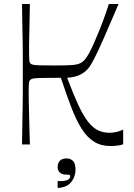

<svg xmlns="http://www.w3.org/2000/svg" viewBox="-20 -720 668 957"><path d="M89.7 0Q90.7 -72 91.6 -118Q92.6 -164 93.1 -194.5Q93.6 -225 93.6 -247.5Q93.6 -270 93.6 -293.5Q93.6 -317 93.6 -350Q93.6 -383 93.6 -406.5Q93.6 -430 93.6 -452.5Q93.6 -475 93.1 -505.5Q92.6 -536 91.6 -582Q90.7 -628 89.7 -700H128.9Q127.9 -630.1 126.9 -590.2Q125.9 -550.3 125.4 -528.1Q124.9 -506 124.9 -490.4Q124.9 -474.9 124.9 -454.6Q124.9 -428.7 125.9 -418.7Q127 -408.7 131.9 -403.3Q137.4 -398.7 147 -396.9Q156.6 -395 180.9 -394.4Q205.3 -393.7 253 -393.7Q304.3 -393.7 330.7 -395.2Q357.1 -396.7 369.3 -400.7Q381.4 -404.7 390.4 -411Q406.4 -423.3 422.9 -453Q439.4 -482.7 453.1 -516.3Q468.6 -552 478.4 -576.6Q488.3 -601.1 495.1 -620.3Q502 -639.4 508.4 -657.7Q514.9 -676 522.6 -700H571Q528.7 -601 501.6 -539.5Q474.6 -478 458.2 -444.8Q441.9 -411.6 432.4 -396.7Q422.9 -381.9 415.7 -374.3Q404.3 -361.7 388.8 -352.5Q373.3 -343.3 354.4 -338.4Q335.6 -333.4 314.6 -332.6Q345.4 -250.6 370.1 -197.3Q394.7 -144 418.5 -113.7Q442.3 -83.4 468.2 -70.8Q494.1 -58.2 526.4 -58.2Q537.7 -58.2 549.7 -60.2Q561.7 -62.2 573.5 -65.9Q585.3 -69.6 594 -74.4V-1Q588 1.6 578.1 3.5Q568.1 5.4 556.8 6.7Q545.4 8 532.7 8Q484.3 8 449.9 -13Q415.4 -34 388.3 -76.2Q361.1 -118.4 336.4 -182.4Q311.6 -246.4 283.3 -332.3Q221.3 -332.3 190.4 -331.5Q159.6 -330.7 148.4 -329.1Q137.1 -327.6 131.9 -322.9Q125.3 -317.6 124.1 -304Q122.9 -290.4 122.9 -256.6Q122.9 -249.6 123.4 -219.7Q123.9 -189.9 124.9 -149.4Q125.9 -108.9 126.9 -68.7Q128 -28.6 129 0ZM267.3 216.9V182.1Q270.3 182.3 273.9 182.5Q277.4 182.7 280.9 182.7Q307.9 182.7 318.9 175.8Q329.9 168.9 329.9 158.9Q329.9 152.6 324.7 151.4Q319.6 150.3 308.7 150.3Q289.3 150.3 278.3 140.2Q267.3 130.1 267.3 112.4Q267.3 93.3 278.4 81.4Q289.4 69.6 311.4 69.6Q330.7 69.6 343.6 81.8Q356.4 94 356.4 125.1Q356.4 160 335.4 187.1Q314.3 214.3 267.3 216.9Z"/></svg>

Font: Ojuju ExtraLight
Style: Regular
Weight: 200
Designer: Chisaokwu Joboson, Mirko Velimirovic
Foundry: Udi Foundry
Version: Version 1.000